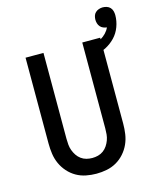

<svg xmlns="http://www.w3.org/2000/svg" viewBox="-122 -906 828 1004"><g transform="rotate(-15 292.0 -404.0)"><path d="M275 12Q247 12 219 6.5Q191 1 166.5 -13Q142 -27 123 -48.5Q104 -70 92.5 -95.5Q81 -121 77 -149Q73 -177 73 -205V-670H170V-205Q170 -189 171.5 -173Q173 -157 178.5 -142Q184 -127 193 -113.5Q202 -100 215 -90.5Q228 -81 243.5 -77Q259 -73 275 -73Q291 -73 306.5 -77Q322 -81 335 -90.5Q348 -100 357 -113.5Q366 -127 371.5 -142Q377 -157 378.5 -173Q380 -189 380 -205V-670H477V-205Q477 -177 473 -149Q469 -121 457.5 -95.5Q446 -70 427 -48.5Q408 -27 383.5 -13Q359 1 331 6.5Q303 12 275 12ZM429 -585 413 -636Q430 -640 446.5 -646.5Q463 -653 478 -662Q493 -671 505.5 -684Q518 -697 525 -713Q515 -714 505.5 -718Q496 -722 489.5 -729.5Q483 -737 480 -747Q477 -757 477 -767Q477 -777 480 -787.5Q483 -798 491 -805.5Q499 -813 509.5 -816.5Q520 -820 530 -820Q541 -820 552 -816.5Q563 -813 570.5 -805Q578 -797 581 -786Q584 -775 584 -764Q584 -732 572.5 -701Q561 -670 539 -647Q517 -624 488 -609Q459 -594 429 -585Z"/></g></svg>

Font: Lode Dark Term
Style: Bold
Weight: 700
Monospace: yes
Designer: Belleve Invis
Foundry: Belleve Invis
Version: Version 29.2.0